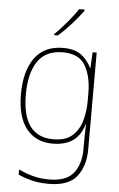

<svg xmlns="http://www.w3.org/2000/svg" viewBox="-64 -810 678 1093"><g transform="rotate(5 274.5 -263.0)"><path d="M272 -513Q366 -513 401.5 -450.5Q437 -388 437 -294V-246Q437 -191 422.5 -138Q408 -85 370 -50Q332 -15 260 -15Q83 -15 83 -256Q83 -377 129 -445Q175 -513 272 -513ZM272 -538Q164 -538 109.5 -462Q55 -386 55 -256Q55 -125 109 -57.5Q163 10 259 10Q402 10 437 -117H439Q438 -88 437.5 -67Q437 -46 437 -17V25Q437 111 396 163Q355 215 257 215Q204 215 160 202.5Q116 190 82 173V203Q116 218 158 229Q200 240 257 240Q370 240 417 180Q464 120 464 25V-528H441L436 -437H434Q414 -480 377 -509Q340 -538 272 -538ZM374 -766H343Q323 -734 284 -688Q245 -642 214 -612V-606H235Q273 -639 311.5 -682Q350 -725 374 -759Z"/></g></svg>

Font: Noto Sans Display Thin
Style: Regular
Weight: 250
Designer: Monotype Design Team
Foundry: Monotype Imaging Inc.
Version: Version 1.900